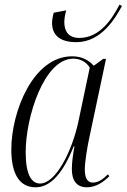

<svg xmlns="http://www.w3.org/2000/svg" viewBox="-20 -785 538 815"><path d="M304 -606C409 -606 468 -705 498 -760L487 -765C457 -707 405 -624 317 -624C271 -624 253 -652 253 -691C253 -705 256 -723 261 -741L208 -731C203 -712 201 -698 201 -688C201 -636 234 -606 304 -606ZM131 10C189 10 243 -39 293 -164H296C290 -130 285 -97 285 -67C285 -19 305 10 349 10C388 10 420 -13 444 -37L438 -45C415 -22 396 -10 374 -10C351 -10 340 -29 340 -66C340 -98 351 -164 359 -200L430 -535H418L378 -506C358 -528 330 -546 286 -546C121 -546 28 -312 28 -150C28 -51 60 10 131 10ZM150 -6C114 -6 89 -43 89 -139C89 -288 167 -536 291 -536C319 -536 346 -523 361 -498L313 -270C286 -143 217 -6 150 -6Z"/></svg>

Font: Noto Serif Display Condensed Light
Style: Italic
Weight: 300
Width: 3
Italic angle: -12°
Designer: Monotype Design Team
Foundry: Monotype Imaging Inc.
Version: Version 2.009